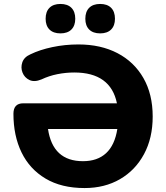

<svg xmlns="http://www.w3.org/2000/svg" viewBox="-20 -941 841 972"><path d="M487 -772Q451 -772 431.5 -791.5Q412 -811 412 -846Q412 -882 431.5 -901.5Q451 -921 487 -921Q523 -921 542.5 -901.5Q562 -882 562 -846Q562 -811 542.5 -791.5Q523 -772 487 -772ZM286 -772Q250 -772 230.5 -791.5Q211 -811 211 -846Q211 -882 230.5 -901.5Q250 -921 286 -921Q322 -921 341.5 -901.5Q361 -882 361 -846Q361 -811 341.5 -791.5Q322 -772 286 -772ZM408 11Q291 11 210.5 -37Q130 -85 89 -169.5Q48 -254 48 -365Q48 -418 98 -418H572Q540 -574 356 -574Q313 -574 270.5 -565.5Q228 -557 190 -539Q154 -524 129 -536Q104 -548 94 -573.5Q84 -599 93 -625.5Q102 -652 134 -666Q181 -689 245 -702.5Q309 -716 377 -716Q490 -716 574.5 -672Q659 -628 706 -546Q753 -464 753 -351Q753 -242 709 -160.5Q665 -79 587.5 -34Q510 11 408 11ZM574 -288H223Q247 -125 400 -125Q473 -125 517 -165.5Q561 -206 574 -288Z"/></svg>

Font: Chiron GoRound TC EB
Style: Regular
Weight: 700
Designer: Ryoko NISHIZUKA 西塚涼子 (kana, bopomofo & ideographs); Paul D. Hunt (Latin, Greek & Cyrillic); Sandoll Communications 산돌커뮤니
Foundry: Adobe
Version: Version 1.000;hotconv 1.1.1;makeotfexe 2.6.0